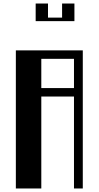

<svg xmlns="http://www.w3.org/2000/svg" viewBox="-20 -1070 560 1090"><path d="M70 -784H450V0H400V-522H214.5V0H70ZM400 -570V-736H214.5V-570ZM252.5 -1050V-970H332.5V-1050H402.5V-950H182.5V-1050Z"/></svg>

Font: Facade Sud
Style: Regular
Weight: 100
Designer: Éléonore Fines
Foundry: Velvetyne Type Foundry
Version: Version 1.001;Glyphs 3.2 (3202)